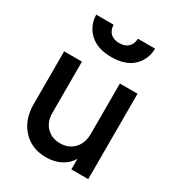

<svg xmlns="http://www.w3.org/2000/svg" viewBox="-192 -922 970 1053"><g transform="rotate(30 293.0 -395.5)"><path d="M293.9 -643.1Q205.1 -643.1 156.7 -689Q108.4 -734.9 106.9 -803.2H216.8Q218.3 -768.6 238.3 -749.8Q258.3 -731 293.9 -731Q329.1 -731 349.4 -750Q369.6 -769 371.1 -803.2H480Q478.5 -733.9 430.9 -688.5Q383.3 -643.1 293.9 -643.1ZM258.8 12.2Q167 12.2 111.1 -48.6Q55.2 -109.4 55.2 -207V-541H168V-216.8Q168 -160.6 201.2 -126.7Q234.4 -92.8 287.1 -92.8Q340.8 -92.8 374.5 -128.2Q408.2 -163.6 408.2 -222.2V-541H520V0H413.1V-66.9Q390.6 -28.8 350.3 -8.3Q310.1 12.2 258.8 12.2Z"/></g></svg>

Font: Plus Jakarta Sans SemiBold
Style: Regular
Weight: 600
Designer: Gumpita Rahayu
Foundry: Tokotype
Version: Version 2.006